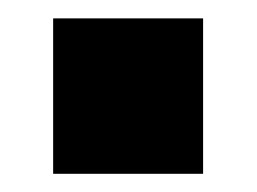

<svg xmlns="http://www.w3.org/2000/svg" viewBox="-20 -191 282 211"><path d="M38.4 -170.8H203.2V0H38.4Z"/></svg>

Font: Aspekta Variable
Style: Regular
Weight: 400
Designer: Ivo Dolenc
Version: Version 2.100